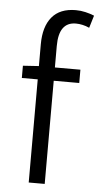

<svg xmlns="http://www.w3.org/2000/svg" viewBox="-53 -761 412 794"><g transform="rotate(5 153.0 -363.5)"><path d="M97.2 0V-428.2H31.2V-479L97.2 -483.4V-573.7Q97.2 -647 130.4 -687Q163.6 -727.1 229.5 -727.1Q250 -727.1 269.8 -722.4Q289.6 -717.8 306.2 -710.9L290.5 -659.2Q276.9 -665.5 262.5 -668.7Q248 -671.9 234.4 -671.9Q163.6 -671.9 163.6 -572.8V-483.4H269.5V-428.2H163.6V0Z"/></g></svg>

Font: Varta Light Light
Style: Regular
Weight: 300
Version: Version 1.004